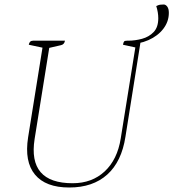

<svg xmlns="http://www.w3.org/2000/svg" viewBox="-20 -822 771 854"><path d="M288 12Q183 12 135.5 -45.5Q88 -103 105 -211L169 -610L108 -623Q111 -641 127 -641H269Q266 -624 251 -621L199 -609L134 -204Q103 -7 303 -7Q389 -7 445.5 -59.5Q502 -112 517 -206L582 -611L527 -623Q529 -634 532 -637.5Q535 -641 545 -641H606L538 -214Q521 -103 457 -45.5Q393 12 288 12ZM547 -625 550 -641Q581 -641 612 -649.5Q643 -658 663.5 -679.5Q684 -701 684 -741Q684 -767 675 -795Q685 -800 691.5 -801Q698 -802 708 -802Q717 -802 724 -792.5Q731 -783 731 -765Q731 -726 706.5 -694Q682 -662 640 -643.5Q598 -625 547 -625Z"/></svg>

Font: Petrona Thin
Style: Italic
Weight: 100
Italic angle: -9°
Designer: Ringo R. Seeber
Foundry: Ringo R. Seeber
Version: Version 2.001; ttfautohint (v1.8.3)